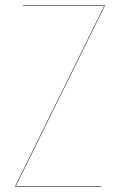

<svg xmlns="http://www.w3.org/2000/svg" viewBox="-20 -700 454 720"><path d="M373 -680.2V-678.2L39.1 -2H358.9V0H37.1V-2L371.1 -678.2H66.9V-680.2Z"/></svg>

Font: Fira Sans Compressed Two
Style: Regular
Weight: 100
Width: 1
Designer: Carrois Corporate & Edenspiekermann AG
Foundry: Carrois Corporate GbR & Edenspiekermann AG
Version: Version 4.203;PS 004.203;hotconv 1.0.88;makeotf.lib2.5.64775